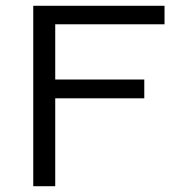

<svg xmlns="http://www.w3.org/2000/svg" viewBox="-20 -644 665 664"><path d="M95 0V-624H549V-560H171V-369H479V-304H171V0Z"/></svg>

Font: Inconsolata Expanded
Style: Regular
Weight: 400
Width: 7
Monospace: yes
Designer: Raph Levien, Cyreal, Brenton Simpson
Foundry: Raph Levien, Cyreal, Google
Version: Version 3.100; ttfautohint (v1.8.4.7-5d5b)